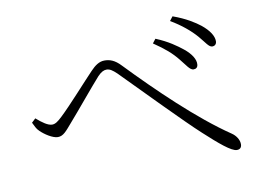

<svg xmlns="http://www.w3.org/2000/svg" viewBox="-69 -796 1138 824"><g transform="rotate(-10 500.0 -384.5)"><path d="M874 -534C886 -534 893 -542 893 -554C893 -577 876 -603 844 -629C821 -647 784 -671 728 -691L714 -673C760 -646 797 -615 823 -585C848 -556 859 -534 874 -534ZM778 -451C788 -451 796 -456 797 -469C799 -491 783 -517 752 -542C728 -561 693 -587 639 -609L625 -591C675 -557 701 -534 726 -503C750 -474 762 -451 778 -451ZM901 -78C915 -78 922 -86 922 -100C922 -119 909 -139 891 -151C756 -242 599 -394 478 -520C451 -549 429 -555 407 -555C384 -555 365 -541 346 -521C311 -485 227 -390 183 -349C165 -332 153 -323 139 -323C121 -323 97 -340 72 -362L55 -346C62 -332 68 -317 79 -307C98 -288 132 -266 154 -266C178 -266 192 -285 218 -315C257 -359 339 -459 370 -493C386 -510 398 -515 409 -515C423 -515 434 -508 453 -490C536 -406 701 -236 766 -177C828 -120 877 -78 901 -78Z"/></g></svg>

Font: Source Han Serif TW VF
Style: Regular
Weight: 250
Designer: Ryoko NISHIZUKA 西塚涼子 (kana & ideographs); Frank Grießhammer (Latin, Greek & Cyrillic); Wenlong ZHANG 张文龙 (bopomofo); San
Foundry: Adobe
Version: Version 2.002;hotconv 1.1.0;makeotfexe 2.6.0